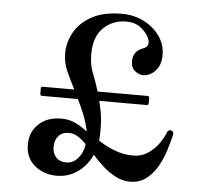

<svg xmlns="http://www.w3.org/2000/svg" viewBox="-53 -795 928 861"><g transform="rotate(5 411.5 -364.5)"><path d="M233 10Q174 10 133 -24.5Q92 -59 92 -119Q92 -174 130 -210.5Q168 -247 232 -247Q266 -247 293.5 -234.5Q321 -222 350 -199Q342 -239 328 -274Q314 -309 298 -341H136Q128 -341 128 -350V-373Q128 -382 136 -382H278Q258 -421 240.5 -459.5Q223 -498 223 -541Q223 -589 248 -634.5Q273 -680 326 -709.5Q379 -739 462 -739Q515 -739 560 -716.5Q605 -694 632 -656Q659 -618 659 -571Q659 -536 646 -514.5Q633 -493 615 -483Q597 -473 581 -473Q562 -473 543.5 -487Q525 -501 525 -532Q525 -577 570 -593Q600 -604 589 -635Q582 -658 554.5 -682Q527 -706 483 -706Q424 -706 382 -666Q340 -626 340 -546Q340 -499 355 -462Q370 -425 383 -382H607Q616 -382 616 -373V-350Q616 -341 607 -341H394Q401 -314 406 -285.5Q411 -257 411 -225Q411 -209 411 -193.5Q411 -178 409 -164Q440 -142 481.5 -126Q523 -110 566 -110Q605 -110 634.5 -130.5Q664 -151 683 -179Q702 -207 709 -227Q712 -234 717.5 -236.5Q723 -239 727 -237Q740 -234 737 -218Q730 -188 718 -149Q706 -110 686 -74.5Q666 -39 635.5 -15.5Q605 8 562 8Q530 8 498.5 -8Q467 -24 440 -48.5Q413 -73 391 -98Q368 -48 326.5 -19Q285 10 233 10ZM271 -53Q301 -53 323.5 -79Q346 -105 350 -142Q332 -161 313 -173.5Q294 -186 272 -186Q240 -186 224 -166.5Q208 -147 208 -118Q208 -89 224.5 -71Q241 -53 271 -53Z"/></g></svg>

Font: Zen Old Mincho
Style: Bold
Weight: 700
Designer: Yoshimichi Ohira
Foundry: Positype
Version: Version 1.500